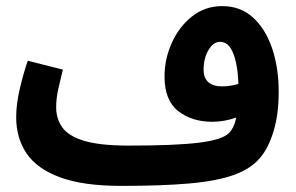

<svg xmlns="http://www.w3.org/2000/svg" viewBox="-20 -588 969 629"><path d="M377 21Q253 21 177 -7Q101 -35 67 -85.5Q33 -136 33 -204Q33 -248 45.5 -300Q58 -352 71 -389L186 -360Q179 -331 171.5 -299Q164 -267 164 -236Q164 -200 183.5 -171.5Q203 -143 254.5 -127Q306 -111 402 -111Q555 -111 631.5 -120.5Q708 -130 730 -152Q738 -160 744 -172Q750 -184 754 -203Q735 -196 714.5 -192.5Q694 -189 676 -189Q609 -189 564 -224Q519 -259 519 -337Q519 -395 543 -448Q567 -501 609.5 -534.5Q652 -568 708 -568Q768 -568 809 -530.5Q850 -493 871.5 -429.5Q893 -366 893 -287Q893 -213 876 -157.5Q859 -102 832 -71Q802 -35 746.5 -15Q691 5 601 13Q511 21 377 21ZM647 -360Q647 -332 663 -318.5Q679 -305 707 -305Q734 -305 761 -313Q759 -376 744 -413.5Q729 -451 701 -451Q679 -451 663 -424Q647 -397 647 -360Z"/></svg>

Font: Noto Sans Arabic Cond
Style: Bold
Weight: 700
Width: 3
Designer: Monotype Design Team, Nadine Chahine, Nizar Qandah and Khaled Hosny
Foundry: Monotype Imaging Inc.
Version: Version 2.012; ttfautohint (v1.8.4.7-5d5b)